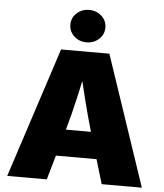

<svg xmlns="http://www.w3.org/2000/svg" viewBox="-62 -1014 914 1069"><g transform="rotate(5 395.0 -480.0)"><path d="M18.6 0 255.9 -727.5H525.9L771 0H546.4L462.4 -282.2Q435.5 -374 411.4 -471.4Q387.2 -568.8 365.2 -666H412.1Q390.6 -568.8 368.9 -471.4Q347.2 -374 320.8 -282.2L239.7 0ZM194.8 -136.2V-285.2H595.2V-136.2ZM393.1 -779.3Q352.1 -779.3 323.7 -805.7Q295.4 -832 295.4 -870.1Q295.4 -908.2 323.7 -934.3Q352.1 -960.4 393.1 -960.4Q434.1 -960.4 462.6 -934.3Q491.2 -908.2 491.2 -870.1Q491.2 -832 462.6 -805.7Q434.1 -779.3 393.1 -779.3Z"/></g></svg>

Font: Inter 17pt Black
Style: Regular
Weight: 900
Version: Version 4.001;git-66647c0bb